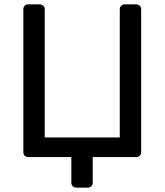

<svg xmlns="http://www.w3.org/2000/svg" viewBox="-20 -720 754 880"><path d="M330 140Q320 140 313.5 133.5Q307 127 307 117V0H110Q99 0 93 -6.5Q87 -13 87 -23V-677Q87 -687 93 -693.5Q99 -700 110 -700H161Q172 -700 178.5 -693.5Q185 -687 185 -677V-90H529V-677Q529 -687 535.5 -693.5Q542 -700 552 -700H603Q614 -700 620.5 -693.5Q627 -687 627 -677V-23Q627 -13 620.5 -6.5Q614 0 603 0H405V117Q405 127 399 133.5Q393 140 382 140Z"/></svg>

Font: Rubik Light
Style: Regular
Weight: 400
Version: Version 2.101